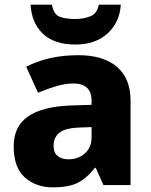

<svg xmlns="http://www.w3.org/2000/svg" viewBox="-20 -798 653 828"><path d="M318 -560Q425 -560 484 -510Q543 -460 543 -364V0H426L393 -74H389Q354 -29 315 -9.5Q276 10 208 10Q135 10 87 -33Q39 -76 39 -166Q39 -253 100.5 -295.5Q162 -338 281 -343L375 -346V-362Q375 -402 354.5 -420Q334 -438 298 -438Q262 -438 223 -426.5Q184 -415 144 -398L93 -510Q138 -534 195 -547Q252 -560 318 -560ZM324 -248Q261 -246 236 -225.5Q211 -205 211 -170Q211 -139 229 -125Q247 -111 275 -111Q317 -111 346 -136.5Q375 -162 375 -206V-250ZM501 -778Q496 -701 443.5 -653.5Q391 -606 305 -606Q214 -606 165 -652.5Q116 -699 112 -778H204Q211 -736 237 -726Q263 -716 305 -716Q339 -716 369 -727.5Q399 -739 406 -778Z"/></svg>

Font: Noto Sans Gurmukhi UI ExtraBold
Style: Regular
Weight: 800
Designer: Jelle Bosma - Monotype Design Team
Foundry: Monotype Imaging Inc.
Version: Version 2.004; ttfautohint (v1.8.4.7-5d5b)